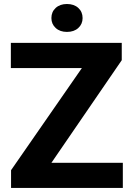

<svg xmlns="http://www.w3.org/2000/svg" viewBox="-20 -921 648 941"><path d="M582 -123V0H34.2V-86.9L381.3 -587.4H33.2V-710.9H576.7V-626L231.9 -123ZM231.9 -832.5Q231.9 -862.8 252.9 -882.1Q273.9 -901.4 308.1 -901.4Q342.8 -901.4 363.8 -882.1Q384.8 -862.8 384.8 -832.5Q384.8 -803.2 363.8 -783.9Q342.8 -764.6 308.1 -764.6Q273.9 -764.6 252.9 -783.9Q231.9 -803.2 231.9 -832.5Z"/></svg>

Font: Vazirmatn RD UI ExtraBold
Style: Regular
Weight: 800
Designer: Saber Rastikerdar
Foundry: Saber Rastikerdar
Version: Version 33.003